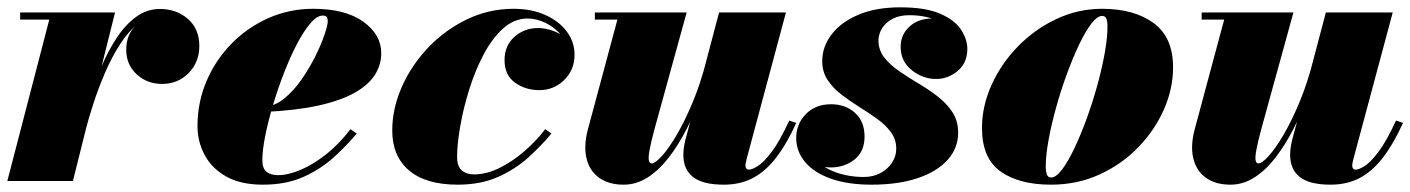

<svg xmlns="http://www.w3.org/2000/svg" viewBox="-20 -494 3849 524"><path d="M0 0 114.5 -440.5H35V-460H294L179 0ZM200.5 -133Q210 -173.5 223.5 -219.5Q237 -265.5 255.8 -309.8Q274.5 -354 298.2 -390.2Q322 -426.5 351.5 -448Q381 -469.5 416.5 -469.5Q462 -469.5 493 -442.2Q524 -415 524 -368.5Q524 -324.5 495 -294.8Q466 -265 422.5 -265Q381.5 -265 353 -291.2Q324.5 -317.5 324.5 -358.5Q324.5 -401 353.2 -426.8Q382 -452.5 424 -452.5Q466 -452.5 494.5 -431.2Q523 -410 523 -368.5L503.5 -369Q503.5 -408.5 479 -429.5Q454.5 -450.5 414.5 -450.5Q383.5 -450.5 356.8 -429.2Q330 -408 307.5 -373Q285 -338 266.8 -295.8Q248.5 -253.5 234.8 -211Q221 -168.5 212 -133Z M697.5 10Q637 10 597.5 -12.2Q558 -34.5 538.5 -71Q519 -107.5 519 -150Q519 -215.5 544 -273.5Q569 -331.5 612.8 -375.8Q656.5 -420 713.5 -445Q770.5 -470 834.5 -470Q922.5 -470 971.5 -434.8Q1020.5 -399.5 1020.5 -349Q1020.5 -317 1003 -289.5Q985.5 -262 947.8 -240.8Q910 -219.5 849.2 -206Q788.5 -192.5 701.5 -188.5V-202.5Q729.5 -204 755.5 -225Q781.5 -246 803 -277Q824.5 -308 840.8 -340.8Q857 -373.5 865.8 -399.8Q874.5 -426 874.5 -436Q874.5 -443 872 -447.2Q869.5 -451.5 861 -451.5Q845 -451.5 826.8 -430Q808.5 -408.5 790 -373Q771.5 -337.5 754.8 -294.2Q738 -251 724.8 -206.5Q711.5 -162 703.8 -122.8Q696 -83.5 696 -57Q696 -34 707.5 -25Q719 -16 739 -16Q767 -16 801.8 -31Q836.5 -46 871.8 -74.2Q907 -102.5 936.5 -141.5L953.5 -129.5Q926.5 -97 891 -64.8Q855.5 -32.5 808.2 -11.2Q761 10 697.5 10Z M1229 10Q1142 10 1096.2 -29Q1050.5 -68 1050.5 -137.5Q1050.5 -197.5 1076.5 -256.5Q1102.5 -315.5 1148.2 -363.8Q1194 -412 1254 -441Q1314 -470 1382 -470Q1430.5 -470 1468 -453.2Q1505.5 -436.5 1526.8 -408Q1548 -379.5 1548 -345Q1548 -303.5 1520 -275.8Q1492 -248 1451.5 -248Q1414 -248 1385.5 -268.5Q1357 -289 1357 -330Q1357 -369.5 1384 -393.5Q1411 -417.5 1449 -417.5Q1469.5 -417.5 1492.2 -408.8Q1515 -400 1531 -383.8Q1547 -367.5 1547 -345H1530.5Q1530.5 -374 1513 -396.2Q1495.5 -418.5 1470 -431Q1444.5 -443.5 1420 -443.5Q1383 -443.5 1352.5 -415.8Q1322 -388 1298.8 -343.2Q1275.5 -298.5 1259.8 -247.2Q1244 -196 1235.8 -148Q1227.5 -100 1227.5 -66.5Q1227.5 -40 1240.2 -29Q1253 -18 1273 -18Q1308 -18 1344 -36Q1380 -54 1412.2 -82.2Q1444.5 -110.5 1468 -141.5L1485 -129.5Q1458 -97 1422.5 -64.8Q1387 -32.5 1339.5 -11.2Q1292 10 1229 10Z M1682 10Q1641.5 10 1615.2 -8.8Q1589 -27.5 1580.8 -61.5Q1572.5 -95.5 1584.5 -141L1665 -440.5H1603.5V-460H1854L1766.5 -142.5Q1756 -103.5 1752.5 -83.2Q1749 -63 1751 -55.5Q1753 -48 1758.5 -48Q1768 -48 1786.2 -68Q1804.5 -88 1826.5 -125.2Q1848.5 -162.5 1870 -213.8Q1891.5 -265 1907.5 -327H1923Q1911 -281.5 1893.8 -233.8Q1876.5 -186 1854.2 -142.5Q1832 -99 1805.5 -64.5Q1779 -30 1748 -10Q1717 10 1682 10ZM1955.5 10Q1898 10 1871.5 -10.8Q1845 -31.5 1845 -71.5Q1845 -81.5 1846.5 -91.8Q1848 -102 1850 -110L1942.5 -460H2125L2017.5 -59.5Q2016.5 -55 2015.5 -50.5Q2014.5 -46 2014.5 -42.5Q2014.5 -31 2024 -31Q2032.5 -31 2048.2 -40.8Q2064 -50.5 2086 -79.5Q2108 -108.5 2134 -165L2153 -158.5Q2127 -101 2098.2 -63.8Q2069.5 -26.5 2034.8 -8.2Q2000 10 1955.5 10Z M2358.5 10Q2294 10 2248 -6.2Q2202 -22.5 2177.5 -51.5Q2153 -80.5 2153 -117.5Q2153 -155.5 2179.2 -182.5Q2205.5 -209.5 2248 -209.5Q2287.5 -209.5 2313.5 -186Q2339.5 -162.5 2339.5 -121.5Q2339.5 -80 2312 -58.5Q2284.5 -37 2247 -37Q2221.5 -37 2200.2 -48.8Q2179 -60.5 2166.5 -79Q2154 -97.5 2154 -117.5H2181Q2181 -85.5 2202.5 -61.5Q2224 -37.5 2259.8 -24.2Q2295.5 -11 2338 -11Q2363.5 -11 2383.2 -21.8Q2403 -32.5 2414.5 -50Q2426 -67.5 2426 -88Q2426 -113.5 2411.5 -133.2Q2397 -153 2374 -169.5Q2351 -186 2325 -202.2Q2299 -218.5 2276 -236.2Q2253 -254 2238.5 -276Q2224 -298 2224 -327Q2224 -366.5 2249.5 -400Q2275 -433.5 2322.8 -453.8Q2370.5 -474 2437 -474Q2506 -474 2546 -456.5Q2586 -439 2603 -412.8Q2620 -386.5 2620 -360.5Q2620 -322.5 2593.8 -300.5Q2567.5 -278.5 2535 -278.5Q2498 -278.5 2468 -302.8Q2438 -327 2438 -366.5Q2438 -399 2461.8 -421.2Q2485.5 -443.5 2525 -443.5Q2562.5 -443.5 2590.8 -420.8Q2619 -398 2619 -360.5H2595.5Q2595.5 -383 2579.8 -404.2Q2564 -425.5 2534 -439Q2504 -452.5 2462 -452.5Q2434 -452.5 2415.2 -442.2Q2396.5 -432 2387 -416.2Q2377.5 -400.5 2377.5 -383.5Q2377.5 -357.5 2393.2 -337.2Q2409 -317 2433.8 -300Q2458.5 -283 2486.2 -266.5Q2514 -250 2538.8 -231Q2563.5 -212 2579.2 -188Q2595 -164 2595 -132Q2595 -90 2566.5 -58Q2538 -26 2485 -8Q2432 10 2358.5 10Z M2848.5 10Q2761.5 10 2710.8 -26Q2660 -62 2660 -144.5Q2660 -204.5 2686.2 -262.5Q2712.5 -320.5 2758 -367.2Q2803.5 -414 2862.8 -442Q2922 -470 2988 -470Q3075 -470 3128.2 -431.2Q3181.5 -392.5 3181.5 -310Q3181.5 -252 3156.5 -195.2Q3131.5 -138.5 3086.5 -92Q3041.5 -45.5 2980.8 -17.8Q2920 10 2848.5 10ZM2848.5 -9.5Q2862 -9.5 2878.5 -31.2Q2895 -53 2912.2 -89.5Q2929.5 -126 2945.8 -170.5Q2962 -215 2974.8 -261.2Q2987.5 -307.5 2995 -349.2Q3002.5 -391 3002.5 -420.5Q3002.5 -435 2999.5 -442.8Q2996.5 -450.5 2988 -450.5Q2974.5 -450.5 2958 -428.8Q2941.5 -407 2924.2 -370.5Q2907 -334 2890.8 -289.5Q2874.5 -245 2861.8 -198.8Q2849 -152.5 2841.5 -111Q2834 -69.5 2834 -39.5Q2834 -25.5 2837.2 -17.5Q2840.5 -9.5 2848.5 -9.5Z M3338 10Q3297.5 10 3271.2 -8.8Q3245 -27.5 3236.8 -61.5Q3228.5 -95.5 3240.5 -141L3321 -440.5H3259.5V-460H3510L3422.5 -142.5Q3412 -103.5 3408.5 -83.2Q3405 -63 3407 -55.5Q3409 -48 3414.5 -48Q3424 -48 3442.2 -68Q3460.5 -88 3482.5 -125.2Q3504.5 -162.5 3526 -213.8Q3547.5 -265 3563.5 -327H3579Q3567 -281.5 3549.8 -233.8Q3532.5 -186 3510.2 -142.5Q3488 -99 3461.5 -64.5Q3435 -30 3404 -10Q3373 10 3338 10ZM3611.5 10Q3554 10 3527.5 -10.8Q3501 -31.5 3501 -71.5Q3501 -81.5 3502.5 -91.8Q3504 -102 3506 -110L3598.5 -460H3781L3673.5 -59.5Q3672.5 -55 3671.5 -50.5Q3670.5 -46 3670.5 -42.5Q3670.5 -31 3680 -31Q3688.5 -31 3704.2 -40.8Q3720 -50.5 3742 -79.5Q3764 -108.5 3790 -165L3809 -158.5Q3783 -101 3754.2 -63.8Q3725.5 -26.5 3690.8 -8.2Q3656 10 3611.5 10Z"/></svg>

Font: Bodoni Moda Black
Style: Italic
Weight: 900
Italic angle: -13°
Version: Version 2.005